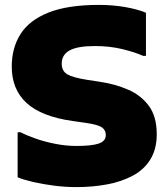

<svg xmlns="http://www.w3.org/2000/svg" viewBox="-20 -752 688 784"><path d="M52 -212H64Q89 -199 126 -186Q163 -173 206.5 -164.5Q250 -156 292 -156Q355 -156 383.5 -166Q412 -176 412 -200Q412 -221 396 -232Q380 -243 332 -250L276 -258Q149 -276 88.5 -331.5Q28 -387 28 -480Q28 -556 63.5 -612.5Q99 -669 177.5 -700.5Q256 -732 384 -732Q441 -732 492 -723Q543 -714 576 -700V-524H564Q531 -539 479.5 -551.5Q428 -564 368 -564Q296 -564 264 -546Q232 -528 232 -492Q232 -462 255 -448.5Q278 -435 336 -426L388 -418Q450 -409 503 -386Q556 -363 588 -319.5Q620 -276 620 -204Q620 -143 594 -101Q568 -59 522 -34.5Q476 -10 417 1Q358 12 292 12Q246 12 200 6Q154 0 115 -9Q76 -18 52 -28Z"/></svg>

Font: Kufam Black
Style: Regular
Weight: 900
Designer: Wael Morcos, Artur Schmal
Foundry: Original Type
Version: Version 1.301; ttfautohint (v1.8.3)